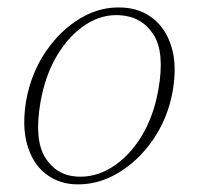

<svg xmlns="http://www.w3.org/2000/svg" viewBox="-20 -477 520 505"><path d="M304.5 -457Q349.5 -454.5 383 -428Q416.5 -401.5 431.2 -353.2Q446 -305 434 -236Q421 -165 381.8 -108.5Q342.5 -52 287.5 -20.2Q232.5 11.5 172.5 7.5Q130 4.5 97.8 -21.8Q65.5 -48 51.5 -96.5Q37.5 -145 49 -213.5Q62 -284.5 100.2 -341Q138.5 -397.5 192 -429.2Q245.5 -461 304.5 -457ZM182 -12.5Q230.5 -9.5 275 -37.5Q319.5 -65.5 351.8 -118Q384 -170.5 396.5 -241Q414 -339.5 383.5 -386.5Q353 -433.5 295 -437Q248 -440 205 -412Q162 -384 130.5 -331.8Q99 -279.5 86.5 -208.5Q69.5 -110.5 98.5 -63.2Q127.5 -16 182 -12.5Z"/></svg>

Font: Fraunces 9pt Thin
Style: Italic
Weight: 100
Italic angle: -16°
Version: Version 1.000;[b76b70a41]